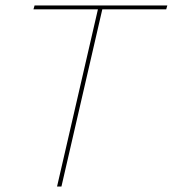

<svg xmlns="http://www.w3.org/2000/svg" viewBox="-20 -680 630 700"><path d="M590 -660 586 -646H353L204 0H188L337 -646H102L106 -660Z"/></svg>

Font: Kantumruy Pro Thin
Style: Italic
Weight: 250
Italic angle: -13°
Version: Version 1.002